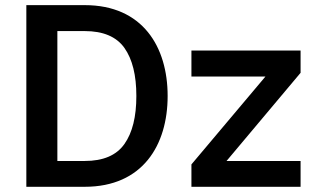

<svg xmlns="http://www.w3.org/2000/svg" viewBox="-20 -717 1206 737"><path d="M999 -423.3 714.8 -85.9V0H1133.8V-99.1H849.6L1133.8 -437.5V-522.9H714.8V-423.3ZM623.5 -348.6C623.5 -537.1 527.8 -697.3 305.2 -697.3H81.1V0H305.2C527.8 0 623.5 -160.2 623.5 -348.6ZM503.4 -348.6C503.4 -269 488.3 -207.5 457.5 -164.1C426.8 -120.6 376 -99.1 305.2 -99.1H200.2V-597.7H305.2C376 -597.7 426.8 -576.2 457.5 -533.2C488.3 -489.7 503.4 -428.2 503.4 -348.6Z"/></svg>

Font: Estedad SemiBold
Style: Regular
Weight: 600
Designer: Amin Abedi
Version: Version 7.3